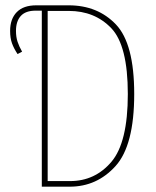

<svg xmlns="http://www.w3.org/2000/svg" viewBox="-20 -701 587 721"><path d="M484 -348Q484 -155 414 -77.5Q344 0 242 0H137V-661H114Q76 -661 58 -641Q40 -621 40 -585Q40 -562 46 -544Q52 -526 63 -507L46 -498Q32 -519 25 -538.5Q18 -558 18 -585Q18 -630 43 -655.5Q68 -681 116 -681H238Q347 -681 415.5 -609Q484 -537 484 -348ZM460 -348Q460 -530 398 -595Q336 -660 238 -660H159V-21H243Q337 -21 398.5 -93.5Q460 -166 460 -348Z"/></svg>

Font: Fira Sans Extra Condensed Thin
Style: Regular
Weight: 250
Width: 1
Designer: Carrois Corporate & Edenspiekermann AG
Foundry: Carrois Corporate GbR & Edenspiekermann AG
Version: Version 4.203